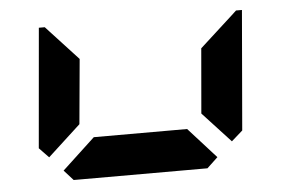

<svg xmlns="http://www.w3.org/2000/svg" viewBox="-41 -525 897 582"><g transform="rotate(-5 408.0 -234.5)"><path d="M93 -75 64 -105 96 -469H114L126 -456L211 -364L193 -167ZM601 -31 568 0H161L133 -31L233 -124H517ZM682 -456 696 -469H714L683 -105L649 -75L564 -167L581 -364Z"/></g></svg>

Font: DSEG7 Classic Mini
Style: Bold Italic
Weight: 700
Italic angle: -5°
Designer: Keshikan(Twitter:@keshinomi_88pro)
Version: Version 0.46